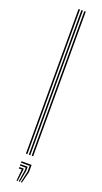

<svg xmlns="http://www.w3.org/2000/svg" viewBox="-183 -825 530 998"><g transform="rotate(20 82.0 -326.0)"><path d="M94 0V-800H102V0ZM62 0V-800H70V0ZM78 0V-800H86V0ZM88 148.5 102 85V53H54V45H110V85L94 148.5ZM64 148.5 70 85H54V77H78V85L70 148.5ZM76 148.5 86 85V69H54V61H94V85L82 148.5Z"/></g></svg>

Font: Big Shoulders Inline Text Thin Thin
Style: Regular
Weight: 250
Version: Version 2.002